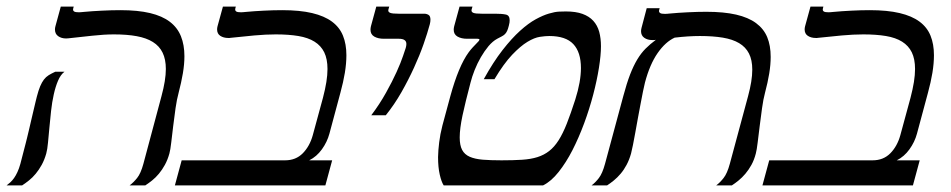

<svg xmlns="http://www.w3.org/2000/svg" viewBox="-63 -560 2874 580"><path d="M76.7 -96.2Q71.3 -77.1 63 -62Q54.7 -46.9 44.9 -35.2Q35.2 -23.4 24.4 -14.9Q13.7 -6.3 3.9 0H-43Q-37.6 -3.9 -31.7 -9.3Q-25.9 -14.6 -20.5 -22.2Q-15.1 -29.8 -10.3 -40.3Q-5.4 -50.8 -1.5 -64.9L14.6 -127Q16.1 -132.3 18.8 -143.8Q21.5 -155.3 24.9 -169.2Q28.3 -183.1 31.7 -198.5Q35.2 -213.9 38.6 -227.8Q42 -241.7 44.4 -252.4Q46.9 -263.2 48.3 -268.1Q53.2 -287.1 58.3 -299.3Q63.5 -311.5 69.6 -319.6Q75.7 -327.6 84 -332.8Q92.3 -337.9 104 -343.3H131.8Q120.1 -334.5 112.3 -316.2Q104.5 -297.9 99.4 -274.7Q94.2 -251.5 91.3 -225.1Q88.4 -198.7 86.2 -174.3Q84 -149.9 82 -129.2Q80.1 -108.4 76.7 -96.2ZM448.7 -96.2Q443.4 -77.1 435.1 -62Q426.8 -46.9 417 -35.2Q407.2 -23.4 396.5 -14.9Q385.7 -6.3 376 0H328.6Q339.8 -8.3 351.1 -22.2Q362.3 -36.1 370.1 -64.9L424.8 -269.5Q438 -317.9 438 -351.6Q438 -380.9 428.2 -400.9Q418.5 -420.9 398.9 -433.1Q379.4 -445.3 350.1 -450.7Q320.8 -456.1 281.2 -456.1Q252 -456.1 215.6 -452.1Q179.2 -448.2 144 -444.3Q141.6 -443.8 136.7 -443.8Q122.6 -443.8 112.8 -450.7Q103 -457.5 103 -471.2Q103 -475.6 104.5 -481L120.6 -540H159.7L158.2 -534.7Q157.7 -533.2 157.7 -531.2Q157.7 -527.3 161.4 -525.1Q165 -522.9 175.3 -522.9Q177.7 -522.9 181.4 -523.2Q185.1 -523.4 189 -523.9Q215.3 -526.4 244.9 -527.8Q274.4 -529.3 300.8 -529.3Q353.5 -529.3 390.4 -520.5Q427.2 -511.7 450.2 -494.1Q473.1 -476.6 483.6 -450.4Q494.1 -424.3 494.1 -390.1Q494.1 -366.2 489.5 -338.9Q484.9 -311.5 476.6 -279.8Q471.2 -260.3 467.3 -233.2Q463.4 -206.1 460.2 -179.2Q457 -152.3 454.3 -129.6Q451.7 -106.9 448.7 -96.2Z M678.7 -523.9Q705.1 -526.4 734.1 -527.8Q763.2 -529.3 789.6 -529.3Q842.8 -529.3 879.9 -520.5Q917 -511.7 939.9 -494.6Q962.9 -477.5 973.1 -452.1Q983.4 -426.8 983.4 -393.1Q983.4 -368.7 978.8 -340.3Q974.1 -312 965.3 -279.8L932.1 -156.2Q925.3 -130.9 909.4 -108.9Q893.6 -86.9 871.1 -75.7H940.4L919.9 0H465.3L485.8 -75.7H798.3Q830.6 -75.7 851.6 -96.9Q872.6 -118.2 881.8 -151.4L912.6 -264.6Q919.4 -290.5 922.9 -312.3Q926.3 -334 926.3 -351.6Q926.3 -381.8 916.5 -401.9Q906.7 -421.9 887.2 -434.1Q867.7 -446.3 838.4 -451.2Q809.1 -456.1 770 -456.1Q740.7 -456.1 705.1 -452.9Q669.4 -449.7 634.3 -445.8Q631.8 -445.3 630.1 -445.3Q628.4 -445.3 626.5 -445.3Q612.3 -445.3 602.5 -451.7Q592.8 -458 592.8 -471.2Q592.8 -475.6 594.2 -481L610.4 -540H649.4L647.9 -534.7Q647.5 -533.2 647.5 -531.2Q647.5 -527.3 651.1 -525.1Q654.8 -522.9 665 -522.9Q667.5 -522.9 671.1 -523.2Q674.8 -523.4 678.7 -523.9Z M1058.6 -211.9Q1084 -245.6 1103 -279.8Q1122.1 -314 1135 -342.5Q1147.9 -371.1 1154.5 -390.9Q1161.1 -410.6 1162.6 -415Q1164.6 -421.4 1164.6 -427.2Q1164.6 -442.9 1142.1 -442.9H1096.7Q1079.1 -442.9 1067.6 -449.5Q1056.2 -456.1 1056.2 -470.2Q1056.2 -475.1 1057.6 -481L1073.7 -540H1112.8L1110.4 -531.7Q1109.9 -530.3 1109.9 -528.3Q1109.9 -523.4 1116.2 -521Q1122.6 -518.6 1140.6 -518.6H1218.3Q1225.6 -518.6 1231.4 -515.1Q1237.3 -511.7 1237.3 -500.5Q1237.3 -494.1 1235.4 -486.8Q1228.5 -460.9 1216.6 -426.8Q1204.6 -392.6 1187.7 -355.7Q1170.9 -318.8 1149.7 -281.5Q1128.4 -244.1 1102.5 -211.9Z M1358.4 -310.5Q1342.8 -251.5 1334.2 -211.4Q1325.7 -171.4 1325.7 -145Q1325.7 -121.1 1333 -107.2Q1340.3 -93.3 1356 -86.4Q1371.6 -79.6 1395.3 -77.6Q1418.9 -75.7 1452.1 -75.7Q1487.3 -75.7 1513.9 -77.4Q1540.5 -79.1 1560.5 -85.4Q1580.6 -91.8 1595.9 -103.8Q1611.3 -115.7 1624.3 -136Q1637.2 -156.2 1649.2 -186.5Q1661.1 -216.8 1674.8 -259.3Q1691.9 -313.5 1691.9 -354.5Q1691.9 -402.3 1668.9 -426.8Q1646 -451.2 1596.2 -451.2Q1584.5 -451.2 1567.9 -448.7Q1551.3 -446.3 1530.3 -433.6Q1509.3 -420.9 1484.1 -394.5Q1459 -368.2 1430.7 -320.8H1398.4Q1427.2 -373 1455.1 -408.7Q1482.9 -444.3 1508.1 -467Q1533.2 -489.7 1555.2 -501.7Q1577.1 -513.7 1595.2 -519Q1613.3 -524.4 1626.2 -524.9Q1639.2 -525.4 1646.5 -525.4Q1676.3 -525.4 1696.5 -518.1Q1716.8 -510.7 1729.2 -497.1Q1741.7 -483.4 1747.1 -463.9Q1752.4 -444.3 1752.4 -420.4Q1752.4 -393.6 1746.3 -355.2Q1740.2 -316.9 1729 -274.2Q1717.8 -231.4 1701.7 -187.7Q1685.5 -144 1666.3 -106.4Q1647 -68.8 1624.5 -40.5Q1602.1 -12.2 1577.6 0H1277.3Q1270.5 -10.3 1265.4 -32.5Q1260.3 -54.7 1260.3 -85.4Q1260.7 -106 1263.7 -130.1Q1266.6 -154.3 1273.4 -180.7L1297.4 -269.5Q1322.3 -360.4 1353 -402.3Q1358.9 -410.2 1364.7 -416.5Q1370.6 -422.9 1375.2 -427.5Q1379.9 -432.1 1382.6 -435.3Q1385.3 -438.5 1385.3 -440.4Q1385.3 -442.9 1379.4 -442.9H1348.1Q1330.6 -442.9 1319.1 -449.5Q1307.6 -456.1 1307.6 -470.2Q1307.6 -475.1 1309.1 -481L1325.2 -540H1364.3L1361.8 -531.7Q1361.3 -530.8 1361.3 -528.3Q1361.3 -523.4 1367.4 -521Q1373.5 -518.6 1392.1 -518.6H1432.6Q1453.1 -518.6 1464.8 -516.1Q1476.6 -513.7 1476.6 -499Q1476.6 -495.6 1476.1 -491.7Q1475.6 -487.8 1474.1 -482.4Q1471.7 -472.7 1469 -466.8Q1466.3 -460.9 1462.4 -457Q1458.5 -453.1 1452.9 -450.2Q1447.3 -447.3 1439 -442.9Q1425.3 -435.5 1412.8 -420.7Q1400.4 -405.8 1389.6 -387.2Q1378.9 -368.7 1370.8 -348.4Q1362.8 -328.1 1358.4 -310.5Z M2220.2 -96.2Q2215.3 -77.1 2207 -62Q2198.7 -46.9 2188.7 -35.2Q2178.7 -23.4 2168.2 -14.9Q2157.7 -6.3 2147.9 0H2100.6Q2111.8 -8.3 2122.8 -22.2Q2133.8 -36.1 2141.6 -64.9L2196.8 -269.5Q2203.1 -293 2206.3 -312.7Q2209.5 -332.5 2209.5 -349.6Q2209.5 -378.9 2199.5 -398.4Q2189.5 -418 2169.7 -429.7Q2149.9 -441.4 2120.4 -446.3Q2090.8 -451.2 2051.3 -451.2Q2034.2 -451.2 2014.9 -450Q1995.6 -448.7 1975.1 -446.3Q1947.3 -433.6 1923.6 -399.7Q1899.9 -365.7 1885.3 -310.5Q1882.8 -300.8 1879.4 -283.9Q1876 -267.1 1872.1 -246.3Q1868.2 -225.6 1864 -203.1Q1859.9 -180.7 1856.2 -159.9Q1852.5 -139.2 1849.1 -122.3Q1845.7 -105.5 1843.3 -96.2Q1837.9 -77.1 1829.8 -62Q1821.8 -46.9 1811.8 -35.2Q1801.8 -23.4 1791.3 -14.9Q1780.8 -6.3 1771 0H1724.1Q1735.4 -8.3 1746.1 -22.2Q1756.8 -36.1 1764.6 -64.9L1819.8 -269.5Q1830.1 -308.1 1840.3 -334.7Q1850.6 -361.3 1862.1 -380.4Q1873.5 -399.4 1887.2 -413.1Q1900.9 -426.8 1918.5 -439.9Q1916 -439 1912.8 -439Q1909.7 -439 1907.2 -439Q1893.1 -439 1883.3 -445.8Q1873.5 -452.6 1873.5 -465.8Q1873.5 -470.2 1875 -476.1L1890.6 -535.2H1929.7L1928.2 -529.8Q1927.7 -528.8 1927.7 -526.9Q1927.7 -522.9 1931.4 -520.5Q1935.1 -518.1 1945.3 -518.1Q1948.2 -518.1 1951.7 -518.3Q1955.1 -518.6 1959 -519Q1985.4 -521.5 2014.9 -522.9Q2044.4 -524.4 2070.8 -524.4Q2123.5 -524.4 2160.6 -515.9Q2197.8 -507.3 2220.9 -490.2Q2244.1 -473.1 2254.6 -447.8Q2265.1 -422.4 2265.1 -388.2Q2265.1 -364.7 2260.7 -337.9Q2256.3 -311 2248 -279.8Q2242.7 -260.3 2239 -233.2Q2235.4 -206.1 2231.9 -179.2Q2228.5 -152.3 2225.8 -129.6Q2223.1 -106.9 2220.2 -96.2Z M2453.6 -523.9Q2480 -526.4 2509 -527.8Q2538.1 -529.3 2564.5 -529.3Q2617.7 -529.3 2654.8 -520.5Q2691.9 -511.7 2714.8 -494.6Q2737.8 -477.5 2748 -452.1Q2758.3 -426.8 2758.3 -393.1Q2758.3 -368.7 2753.7 -340.3Q2749 -312 2740.2 -279.8L2707 -156.2Q2700.2 -130.9 2684.3 -108.9Q2668.5 -86.9 2646 -75.7H2715.3L2694.8 0H2240.2L2260.7 -75.7H2573.2Q2605.5 -75.7 2626.5 -96.9Q2647.5 -118.2 2656.7 -151.4L2687.5 -264.6Q2694.3 -290.5 2697.8 -312.3Q2701.2 -334 2701.2 -351.6Q2701.2 -381.8 2691.4 -401.9Q2681.6 -421.9 2662.1 -434.1Q2642.6 -446.3 2613.3 -451.2Q2584 -456.1 2544.9 -456.1Q2515.6 -456.1 2480 -452.9Q2444.3 -449.7 2409.2 -445.8Q2406.7 -445.3 2405 -445.3Q2403.3 -445.3 2401.4 -445.3Q2387.2 -445.3 2377.4 -451.7Q2367.7 -458 2367.7 -471.2Q2367.7 -475.6 2369.1 -481L2385.3 -540H2424.3L2422.9 -534.7Q2422.4 -533.2 2422.4 -531.2Q2422.4 -527.3 2426 -525.1Q2429.7 -522.9 2439.9 -522.9Q2442.4 -522.9 2446 -523.2Q2449.7 -523.4 2453.6 -523.9Z"/></svg>

Font: Arian Grqi
Style: Italic
Weight: 400
Italic angle: -15°
Designer: Ruben Hakobyan (Tarumian)
Foundry: Ruben Hakobyan (Tarumian)
Version: Version 1.002